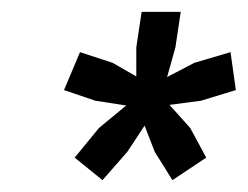

<svg xmlns="http://www.w3.org/2000/svg" viewBox="-20 -732 418 324"><path d="M88 -580 141 -562 193 -554 147 -516 106 -466 153 -428 195 -476 224 -520 241 -476 271 -428 328 -466 301 -516 266 -555 319 -562 378 -580 369 -644 308 -626 262 -602 276 -652 285 -712H219L210 -652V-603L170 -626L115 -644Z"/></svg>

Font: Ronzino Oblique
Style: Italic
Weight: 400
Italic angle: -8°
Designer: Nunzio Mazzaferro
Foundry: Collletttivo
Version: Version 1.000;Glyphs 3.3 (3337)